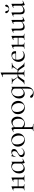

<svg xmlns="http://www.w3.org/2000/svg" viewBox="2386 -3151 1046 5858"><g transform="rotate(-90 2909.0 -222.0)"><path d="M301 -12Q329 -12 342 -17Q355 -22 360 -36.5Q365 -51 365 -81V-268Q365 -307 358 -324.5Q351 -342 335 -342Q326 -342 301 -332H300Q296 -332 294 -337.5Q292 -343 296 -344L407 -394L411 -395Q414 -395 417.5 -392.5Q421 -390 421 -387V-81Q421 -51 425.5 -36.5Q430 -22 443.5 -17Q457 -12 485 -12Q487 -12 487 -6Q487 0 485 0Q459 0 444 -1L394 -2L340 -1Q326 0 301 0Q298 0 298 -6Q298 -12 301 -12ZM32 -12Q60 -12 73.5 -17Q87 -22 91.5 -36.5Q96 -51 96 -81V-268Q96 -307 89 -324.5Q82 -342 66 -342Q57 -342 32 -332H31Q27 -332 25 -337.5Q23 -343 27 -344L138 -394L142 -395Q145 -395 148.5 -392.5Q152 -390 152 -387V-81Q152 -51 156.5 -36.5Q161 -22 174.5 -17Q188 -12 216 -12Q218 -12 218 -6Q218 0 216 0Q190 0 175 -1L125 -2L72 -1Q58 0 32 0Q29 0 29 -6Q29 -12 32 -12ZM122 -203H391V-183H122Z M546 -161Q546 -233 580 -287Q614 -341 665.5 -370Q717 -399 769 -399Q804 -399 836 -386Q868 -373 888 -350L848 -294Q848 -331 816 -355Q784 -379 744 -379Q685 -379 648.5 -326.5Q612 -274 612 -190Q612 -115 642.5 -69Q673 -23 724 -23Q762 -23 795.5 -46.5Q829 -70 864 -107L872 -100Q828 -50 785.5 -20Q743 10 690 10Q629 10 587.5 -35Q546 -80 546 -161ZM848 -80V-361Q868 -369 877 -375Q886 -381 894 -395Q895 -397 899 -395.5Q903 -394 903 -392V-107Q903 -73 911 -58.5Q919 -44 938 -44Q955 -44 991 -58H993Q997 -58 998.5 -53.5Q1000 -49 996 -48L880 8Q878 9 875 9Q866 9 857 -17Q848 -43 848 -80Z M1057 -271Q1057 -270 1053 -270Q1045 -270 1046 -274L1077 -407Q1079 -409 1081 -409Q1084 -409 1087 -407.5Q1090 -406 1089 -405Q1088 -401 1088 -394Q1088 -384 1093 -379.5Q1098 -375 1104 -375Q1110 -375 1132 -383Q1173 -399 1205 -399Q1248 -399 1270 -377.5Q1292 -356 1292 -318Q1292 -290 1279 -269.5Q1266 -249 1247 -235.5Q1228 -222 1194 -203Q1148 -178 1127 -158.5Q1106 -139 1106 -106Q1106 -70 1134 -46.5Q1162 -23 1201 -23Q1231 -23 1259 -38.5Q1287 -54 1306 -85Q1307 -87 1310 -87Q1313 -87 1315 -84Q1317 -81 1315 -78Q1289 -36 1248.5 -13.5Q1208 9 1162 9Q1115 9 1080.5 -13.5Q1046 -36 1046 -84Q1046 -121 1067.5 -143Q1089 -165 1134 -189Q1180 -214 1203.5 -239Q1227 -264 1227 -306Q1227 -340 1211.5 -358Q1196 -376 1167 -376Q1132 -376 1102 -349Q1072 -322 1057 -271Z M1364 -198Q1364 -263 1395.5 -308.5Q1427 -354 1476.5 -376.5Q1526 -399 1577 -399Q1636 -399 1680 -370Q1724 -341 1747.5 -293.5Q1771 -246 1771 -193Q1771 -131 1742 -84.5Q1713 -38 1664.5 -12.5Q1616 13 1559 13Q1501 13 1456.5 -15.5Q1412 -44 1388 -92.5Q1364 -141 1364 -198ZM1703 -165Q1703 -227 1682.5 -276Q1662 -325 1626 -352.5Q1590 -380 1544 -380Q1490 -380 1460.5 -341Q1431 -302 1431 -229Q1431 -168 1451 -117Q1471 -66 1507 -36Q1543 -6 1588 -6Q1643 -6 1673 -45Q1703 -84 1703 -165Z M1839 263Q1866 263 1879 257.5Q1892 252 1897 238Q1902 224 1902 194V-276Q1902 -312 1894 -327.5Q1886 -343 1866 -343Q1844 -343 1813 -329L1811 -328Q1807 -328 1805.5 -333Q1804 -338 1807 -340L1918 -393Q1920 -394 1925 -394Q1939 -394 1948.5 -370.5Q1958 -347 1958 -305V194Q1958 224 1965.5 238Q1973 252 1993.5 257.5Q2014 263 2058 263Q2060 263 2060 269Q2060 275 2058 275Q2024 275 2004 274L1931 273L1876 274Q1862 275 1839 275Q1836 275 1836 269Q1836 263 1839 263ZM1932 -30 1946 -85Q1977 -47 2010.5 -27.5Q2044 -8 2094 -8Q2147 -8 2181 -54.5Q2215 -101 2215 -184Q2215 -268 2178 -314.5Q2141 -361 2084 -361Q2044 -361 2011.5 -340Q1979 -319 1941 -278L1933 -286Q1984 -344 2031 -371.5Q2078 -399 2126 -399Q2167 -399 2202 -377Q2237 -355 2258 -313Q2279 -271 2279 -215Q2279 -140 2245 -88.5Q2211 -37 2161.5 -12Q2112 13 2064 13Q2025 13 1996 3.5Q1967 -6 1932 -30Z M2354 -198Q2354 -263 2385.5 -308.5Q2417 -354 2466.5 -376.5Q2516 -399 2567 -399Q2626 -399 2670 -370Q2714 -341 2737.5 -293.5Q2761 -246 2761 -193Q2761 -131 2732 -84.5Q2703 -38 2654.5 -12.5Q2606 13 2549 13Q2491 13 2446.5 -15.5Q2402 -44 2378 -92.5Q2354 -141 2354 -198ZM2693 -165Q2693 -227 2672.5 -276Q2652 -325 2616 -352.5Q2580 -380 2534 -380Q2480 -380 2450.5 -341Q2421 -302 2421 -229Q2421 -168 2441 -117Q2461 -66 2497 -36Q2533 -6 2578 -6Q2633 -6 2663 -45Q2693 -84 2693 -165Z M2855 206Q2855 189 2864 181Q2873 173 2885 173Q2899 173 2908 180.5Q2917 188 2930 205Q2949 231 2969 245.5Q2989 260 3029 260Q3077 260 3106 225Q3135 190 3135 94V-361Q3155 -369 3164 -375Q3173 -381 3181 -395Q3182 -397 3186 -395.5Q3190 -394 3190 -392V70Q3190 166 3137.5 223.5Q3085 281 2991 281Q2931 281 2893 259.5Q2855 238 2855 206ZM2833 -161Q2833 -233 2867 -287Q2901 -341 2952.5 -370Q3004 -399 3056 -399Q3091 -399 3123 -386Q3155 -373 3175 -350L3135 -294Q3135 -331 3103 -355Q3071 -379 3031 -379Q2972 -379 2935.5 -326.5Q2899 -274 2899 -190Q2899 -115 2929.5 -69Q2960 -23 3011 -23Q3049 -23 3082.5 -46.5Q3116 -70 3151 -107L3159 -100Q3115 -50 3072.5 -20Q3030 10 2977 10Q2916 10 2874.5 -35Q2833 -80 2833 -161Z M3506 -12Q3534 -12 3547 -17Q3560 -22 3564.5 -36.5Q3569 -51 3569 -81V-598Q3569 -634 3562 -650Q3555 -666 3538 -666Q3523 -666 3492 -652H3490Q3486 -652 3484.5 -656.5Q3483 -661 3486 -663L3615 -725H3617Q3620 -725 3623 -722Q3626 -719 3626 -717V-81Q3626 -50 3630.5 -36Q3635 -22 3648 -17Q3661 -12 3690 -12Q3692 -12 3692 -6Q3692 0 3690 0Q3663 0 3648 -1L3596 -2L3546 -1Q3531 0 3506 0Q3503 0 3503 -6Q3503 -12 3506 -12ZM3269 -12Q3302 -13 3320 -28Q3338 -43 3366 -83L3390 -116Q3427 -165 3440.5 -181Q3454 -197 3469.5 -204Q3485 -211 3513 -211Q3522 -211 3568 -209L3598 -207L3596 -189Q3564 -191 3557 -191Q3534 -191 3520 -184Q3506 -177 3491.5 -159Q3477 -141 3446 -96Q3406 -39 3393 -15Q3386 -4 3384 -2Q3382 0 3376 0H3269Q3267 0 3267 -6Q3267 -12 3269 -12ZM3277 -374Q3274 -374 3274 -380Q3274 -386 3277 -386Q3295 -386 3305 -385L3354 -384L3423 -385Q3435 -386 3458 -386Q3461 -386 3461 -380Q3461 -374 3458 -374Q3434 -374 3422.5 -368.5Q3411 -363 3411 -351Q3411 -328 3452 -269L3493 -198L3491 -191L3432 -267Q3387 -326 3354.5 -350Q3322 -374 3277 -374ZM3801 -15Q3788 -39 3748 -96Q3717 -142 3703 -159.5Q3689 -177 3675 -184Q3661 -191 3638 -191Q3630 -191 3598 -189L3597 -207L3626 -209Q3672 -211 3683 -211Q3711 -211 3726.5 -204Q3742 -197 3755.5 -181Q3769 -165 3804 -116L3829 -82Q3857 -43 3875 -28Q3893 -13 3926 -12Q3929 -12 3929 -6Q3929 0 3926 0H3818Q3812 0 3810 -2Q3808 -4 3801 -15ZM3692 -198 3743 -269Q3784 -328 3784 -351Q3784 -363 3772.5 -368.5Q3761 -374 3737 -374Q3734 -374 3734 -380Q3734 -386 3737 -386Q3760 -386 3772 -385L3841 -384L3890 -385Q3900 -386 3918 -386Q3921 -386 3921 -380Q3921 -374 3918 -374Q3873 -374 3840.5 -350Q3808 -326 3763 -267L3704 -191Z M3950 -180Q3950 -239 3978 -288.5Q4006 -338 4054.5 -366.5Q4103 -395 4161 -395Q4217 -395 4247 -365Q4277 -335 4277 -281Q4277 -267 4274.5 -261Q4272 -255 4265 -255H4209L4210 -273Q4210 -323 4188 -349Q4166 -375 4128 -375Q4075 -375 4045.5 -333Q4016 -291 4016 -218Q4016 -131 4057 -77Q4098 -23 4172 -23Q4202 -23 4223.5 -31Q4245 -39 4272 -56H4273Q4276 -56 4278.5 -52.5Q4281 -49 4279 -46Q4211 12 4133 12Q4075 12 4034 -15Q3993 -42 3971.5 -86Q3950 -130 3950 -180ZM3997 -267 4224 -271V-255L3998 -254Z M4623 -12Q4651 -12 4664 -17Q4677 -22 4682 -36.5Q4687 -51 4687 -81V-268Q4687 -307 4680 -324.5Q4673 -342 4657 -342Q4648 -342 4623 -332H4622Q4618 -332 4616 -337.5Q4614 -343 4618 -344L4729 -394L4733 -395Q4736 -395 4739.5 -392.5Q4743 -390 4743 -387V-81Q4743 -51 4747.5 -36.5Q4752 -22 4765.5 -17Q4779 -12 4807 -12Q4809 -12 4809 -6Q4809 0 4807 0Q4781 0 4766 -1L4716 -2L4662 -1Q4648 0 4623 0Q4620 0 4620 -6Q4620 -12 4623 -12ZM4354 -12Q4382 -12 4395.5 -17Q4409 -22 4413.5 -36.5Q4418 -51 4418 -81V-268Q4418 -307 4411 -324.5Q4404 -342 4388 -342Q4379 -342 4354 -332H4353Q4349 -332 4347 -337.5Q4345 -343 4349 -344L4460 -394L4464 -395Q4467 -395 4470.5 -392.5Q4474 -390 4474 -387V-81Q4474 -51 4478.5 -36.5Q4483 -22 4496.5 -17Q4510 -12 4538 -12Q4540 -12 4540 -6Q4540 0 4538 0Q4512 0 4497 -1L4447 -2L4394 -1Q4380 0 4354 0Q4351 0 4351 -6Q4351 -12 4354 -12ZM4444 -203H4713V-183H4444Z M4908 -115V-268Q4908 -307 4901 -324.5Q4894 -342 4878 -342Q4864 -342 4844 -332H4843Q4839 -332 4837 -337.5Q4835 -343 4839 -344L4950 -394L4954 -395Q4957 -395 4960.5 -392.5Q4964 -390 4964 -387V-148Q4964 -32 5048 -32Q5086 -32 5125 -55Q5164 -78 5192 -117L5197 -106Q5152 -47 5107 -19.5Q5062 8 5014 8Q4964 8 4936 -23.5Q4908 -55 4908 -115ZM5264 -43Q5281 -43 5317 -57H5319Q5323 -57 5324.5 -52.5Q5326 -48 5322 -46L5205 9L5201 10Q5191 10 5182 -13Q5173 -36 5173 -73V-268Q5173 -308 5166.5 -325Q5160 -342 5143 -342Q5129 -342 5109 -332H5108Q5104 -332 5102.5 -337.5Q5101 -343 5105 -344L5216 -394L5219 -395Q5222 -395 5225.5 -392.5Q5229 -390 5229 -387V-107Q5229 -73 5237 -58Q5245 -43 5264 -43Z M5401 -115V-268Q5401 -307 5394 -324.5Q5387 -342 5371 -342Q5357 -342 5337 -332H5336Q5332 -332 5330 -337.5Q5328 -343 5332 -344L5443 -394L5447 -395Q5450 -395 5453.5 -392.5Q5457 -390 5457 -387V-148Q5457 -32 5541 -32Q5579 -32 5618 -55Q5657 -78 5685 -117L5690 -106Q5645 -47 5600 -19.5Q5555 8 5507 8Q5457 8 5429 -23.5Q5401 -55 5401 -115ZM5757 -43Q5774 -43 5810 -57H5812Q5816 -57 5817.5 -52.5Q5819 -48 5815 -46L5698 9L5694 10Q5684 10 5675 -13Q5666 -36 5666 -73V-268Q5666 -308 5659.5 -325Q5653 -342 5636 -342Q5622 -342 5602 -332H5601Q5597 -332 5595.5 -337.5Q5594 -343 5598 -344L5709 -394L5712 -395Q5715 -395 5718.5 -392.5Q5722 -390 5722 -387V-107Q5722 -73 5730 -58Q5738 -43 5757 -43ZM5627 -538Q5633 -562 5640.5 -574Q5648 -586 5666 -586Q5695 -586 5695 -556Q5695 -532 5676.5 -511Q5658 -490 5628.5 -477.5Q5599 -465 5566 -465Q5532 -465 5502 -478Q5472 -491 5454 -512.5Q5436 -534 5436 -557Q5436 -586 5465 -586Q5484 -586 5491 -575Q5498 -564 5505 -538Q5511 -509 5522 -493.5Q5533 -478 5565 -478Q5595 -478 5608 -494Q5621 -510 5627 -538Z"/></g></svg>

Font: Cormorant Infant
Style: Regular
Weight: 400
Designer: Christian Thalmann (Catharsis Fonts)
Foundry: Catharsis Fonts
Version: Version 4.000